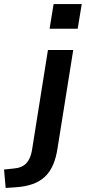

<svg xmlns="http://www.w3.org/2000/svg" viewBox="-122 -736 424 949"><path d="M123 -594 143 -716H282L262 -594ZM-94 193 -102 102 -55 97Q-14 94 7.5 71.5Q29 49 36 7L115 -489H240L163 -7Q156 42 140.5 78Q125 114 100 137.5Q75 161 38.5 174Q2 187 -49 190Z"/></svg>

Font: Nunito Sans 12pt ExtraLight
Style: Italic
Weight: 200
Italic angle: -9°
Designer: Vernon Adams
Foundry: Vernon Adams
Version: Version 3.101;gftools[0.9.27]